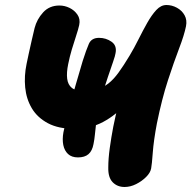

<svg xmlns="http://www.w3.org/2000/svg" viewBox="-20 -734 764 766"><path d="M477 12Q448 12 429.5 -7Q411 -26 412 -66Q412 -101 418 -144Q424 -187 432 -229Q451 -322 472.5 -387.5Q494 -453 510 -487.5Q526 -522 526 -522L569 -433Q530 -372 486.5 -323.5Q443 -275 391.5 -247.5Q340 -220 277 -220Q213 -220 171 -242.5Q129 -265 107 -302Q85 -339 80.5 -385Q76 -431 86 -479Q90 -497 95 -521.5Q100 -546 106.5 -573Q113 -600 118 -622Q127 -657 152 -684.5Q177 -712 217 -712Q238 -712 257.5 -702.5Q277 -693 289 -675.5Q301 -658 296 -634Q292 -616 283.5 -590.5Q275 -565 266.5 -536.5Q258 -508 252 -478Q245 -444 248 -420Q251 -396 266.5 -383.5Q282 -371 314 -371Q345 -371 368.5 -378Q392 -385 412.5 -401Q433 -417 453 -444.5Q473 -472 497 -512Q515 -542 532.5 -577Q550 -612 567.5 -643Q585 -674 603.5 -694Q622 -714 644 -714Q666 -714 686 -703Q706 -692 716.5 -673Q727 -654 722 -629Q715 -594 694.5 -540.5Q674 -487 650 -413.5Q626 -340 606 -242Q593 -173 589.5 -125Q586 -77 583 -62Q580 -45 563 -28Q546 -11 523 0.5Q500 12 477 12ZM291 -106Q266 -106 251.5 -119.5Q237 -133 232.5 -155.5Q228 -178 233 -206Q241 -245 254 -294.5Q267 -344 282 -395.5Q297 -447 310 -491Q324 -535 334.5 -559Q345 -583 375 -583Q403 -583 425 -567.5Q447 -552 441 -522Q440 -513 431 -487Q422 -461 410.5 -427Q399 -393 389 -359Q379 -325 374 -301Q366 -261 363 -237Q360 -213 358.5 -196Q357 -179 353 -159Q348 -132 333 -119Q318 -106 291 -106Z"/></svg>

Font: Shantell Sans ExtraBold
Style: Italic
Weight: 800
Italic angle: -11°
Designer: Stephen Nixon, Anya Danilova, Shantell Martin
Foundry: Arrow Type
Version: Version 1.011;[c5ecc13dd]